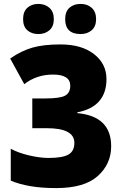

<svg xmlns="http://www.w3.org/2000/svg" viewBox="-20 -951 633 981"><path d="M392 -777Q426 -777 448.5 -796.5Q471 -816 471 -853Q471 -891 448.5 -911Q426 -931 392 -931Q357 -931 335 -911.5Q313 -892 313 -853Q313 -777 392 -777ZM176 -777Q210 -777 232.5 -796.5Q255 -816 255 -853Q255 -891 232.5 -911Q210 -931 176 -931Q142 -931 120 -911.5Q98 -892 98 -853Q98 -815 120 -796Q142 -777 176 -777ZM289 -724Q202 -724 145 -707.5Q88 -691 32 -652L104 -521Q167 -570 251 -570Q339 -570 339 -513Q339 -477 313 -462.5Q287 -448 211 -448H145V-296H219Q360 -296 360 -221Q360 -179 330 -161.5Q300 -144 228 -144Q184 -144 128.5 -157Q73 -170 35 -191V-28Q77 -10 134.5 0Q192 10 267 10Q411 10 479.5 -51.5Q548 -113 548 -204Q548 -357 375 -373V-377Q524 -406 524 -547Q524 -625 460.5 -674.5Q397 -724 289 -724Z"/></svg>

Font: Noto Sans UI SemiCondensed Black
Style: Regular
Weight: 900
Width: 4
Designer: Monotype Design Team
Foundry: Monotype Imaging Inc.
Version: 1.001